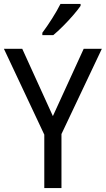

<svg xmlns="http://www.w3.org/2000/svg" viewBox="-20 -964 542 984"><path d="M251 -369 409 -714H502L295 -277V0H207V-274L0 -714H94ZM393 -934Q380 -915 355.5 -886.5Q331 -858 303 -830Q275 -802 253 -784H197V-796Q221 -828 247 -869Q273 -910 290 -944H393Z"/></svg>

Font: Noto Sans Telugu SemiCondensed
Style: Regular
Weight: 400
Width: 4
Designer: Jelle Bosma - Monotype Design Team
Foundry: Monotype Imaging Inc.
Version: Version 2.005; ttfautohint (v1.8.4.7-5d5b)